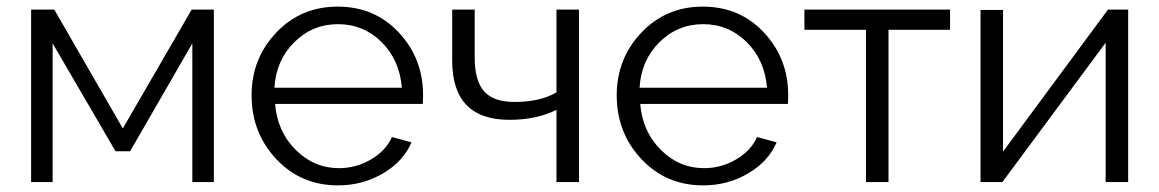

<svg xmlns="http://www.w3.org/2000/svg" viewBox="-20 -550 3502 580"><path d="M74 0V-521H144L351 -162L559 -521H626V0H561V-419L373 -93H329L139 -419V0Z M1001 10Q889 10 814.5 -69.5Q740 -149 740 -262Q740 -373 814.5 -451.5Q889 -530 1000 -530Q1112 -530 1185 -451.5Q1258 -373 1258 -263Q1258 -241 1257 -236H811Q818 -152 873.5 -97Q929 -42 1004 -42Q1055 -42 1100 -68Q1145 -94 1164 -136L1223 -120Q1199 -63 1137.5 -26.5Q1076 10 1001 10ZM809 -285H1194Q1187 -369 1132.5 -423Q1078 -477 1001 -477Q924 -477 869 -422.5Q814 -368 809 -285Z M1661 0V-218Q1600 -188 1519 -188Q1346 -188 1346 -367V-521H1414V-376Q1414 -306 1442.5 -274Q1471 -242 1534 -242Q1612 -242 1661 -271V-521H1729V0Z M2104 10Q1992 10 1917.5 -69.5Q1843 -149 1843 -262Q1843 -373 1917.5 -451.5Q1992 -530 2103 -530Q2215 -530 2288 -451.5Q2361 -373 2361 -263Q2361 -241 2360 -236H1914Q1921 -152 1976.5 -97Q2032 -42 2107 -42Q2158 -42 2203 -68Q2248 -94 2267 -136L2326 -120Q2302 -63 2240.5 -26.5Q2179 10 2104 10ZM1912 -285H2297Q2290 -369 2235.5 -423Q2181 -477 2104 -477Q2027 -477 1972 -422.5Q1917 -368 1912 -285Z M2596 0V-460H2410V-521H2850V-460H2664V0Z M2942 0V-520H3010V-92L3327 -521H3388V0H3320V-421L3008 0Z"/></svg>

Font: Raleway-v4020
Style: Regular
Weight: 400
Designer: Matt McInerney, Pablo Impallari, Rodrigo Fuenzalida
Foundry: Matt McInerney, Pablo Impallari, Rodrigo Fuenzalida
Version: Version 4.020;PS 004.020;hotconv 1.0.88;makeotf.lib2.5.64775